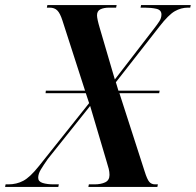

<svg xmlns="http://www.w3.org/2000/svg" viewBox="-65 -734 769 754"><path d="M-45 0 -43 -10H-32Q0 -10 26.5 -24Q53 -38 88 -82L285 -329L272 -368H114L115 -378H269L180 -654Q171 -682 160 -693Q149 -704 130 -704H119L121 -714H393L391 -704H364Q343 -704 329.5 -697.5Q316 -691 316 -674Q316 -660 327 -623L386 -422L541 -623Q552 -637 560.5 -650Q569 -663 569 -677Q569 -695 549 -699.5Q529 -704 503 -704H487L489 -714H684L682 -704H673Q646 -704 621.5 -690Q597 -676 562 -631L390 -411L400 -378H562L560 -368H404L503 -61Q513 -29 521.5 -19.5Q530 -10 544 -10H555L553 0H282L284 -10H306Q331 -10 348 -18Q365 -26 365 -47Q365 -59 362 -71Q359 -83 353 -102L289 -318L123 -110Q106 -86 95.5 -68.5Q85 -51 85 -36Q85 -21 102.5 -15.5Q120 -10 146 -10H166L164 0Z"/></svg>

Font: Noto Serif Display Condensed SemiBold
Style: Italic
Weight: 600
Width: 3
Italic angle: -12°
Designer: Monotype Design Team
Foundry: Monotype Imaging Inc.
Version: Version 2.009